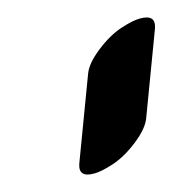

<svg xmlns="http://www.w3.org/2000/svg" viewBox="-20 -412 213 218"><path d="M139 -391Q157 -396 156 -380L146 -278Q145 -266 133 -250Q121 -234 108 -225.5Q95 -217 87 -215Q69 -210 70 -226L80 -328Q81 -340 93 -356Q105 -372 118 -380.5Q131 -389 139 -391Z"/></svg>

Font: Kavivanar
Style: Regular
Weight: 400
Designer: Tharique Azeez
Foundry: Tharique Azeez
Version: Version 1.88